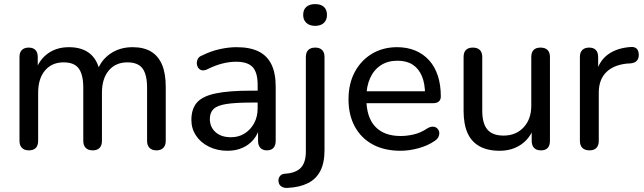

<svg xmlns="http://www.w3.org/2000/svg" viewBox="-20 -726 3139 936"><path d="M120 7Q99 7 87 -5Q75 -17 75 -40V-448Q75 -471 87 -482.5Q99 -494 120 -494Q141 -494 152.5 -482.5Q164 -471 164 -448V-363L153 -381Q172 -436 214.5 -466Q257 -496 316 -496Q378 -496 416 -466.5Q454 -437 467 -377H453Q471 -432 517.5 -464Q564 -496 626 -496Q681 -496 716.5 -474.5Q752 -453 770 -410.5Q788 -368 788 -302V-40Q788 -17 776 -5Q764 7 743 7Q721 7 709 -5Q697 -17 697 -40V-298Q697 -362 675 -392Q653 -422 601 -422Q544 -422 510.5 -382.5Q477 -343 477 -274V-40Q477 -17 465.5 -5Q454 7 432 7Q410 7 398 -5Q386 -17 386 -40V-298Q386 -362 364 -392Q342 -422 290 -422Q233 -422 199.5 -382.5Q166 -343 166 -274V-40Q166 7 120 7Z M1089 9Q1039 9 998.5 -11Q958 -31 935.5 -65Q913 -99 913 -141Q913 -195 940 -226Q967 -257 1031 -270.5Q1095 -284 1203 -284H1250V-226H1205Q1128 -226 1083.5 -219Q1039 -212 1021 -194.5Q1003 -177 1003 -146Q1003 -107 1030.5 -82Q1058 -57 1106 -57Q1144 -57 1173 -75.5Q1202 -94 1219 -125.5Q1236 -157 1236 -198V-313Q1236 -372 1212 -398.5Q1188 -425 1131 -425Q1098 -425 1063 -416Q1028 -407 990 -388Q975 -381 964 -383.5Q953 -386 946.5 -395.5Q940 -405 939.5 -416.5Q939 -428 944.5 -439Q950 -450 964 -455Q1008 -477 1051.5 -486.5Q1095 -496 1133 -496Q1198 -496 1240 -475.5Q1282 -455 1303 -412.5Q1324 -370 1324 -304V-40Q1324 -17 1313 -5Q1302 7 1281 7Q1261 7 1249.5 -5Q1238 -17 1238 -40V-111H1247Q1239 -74 1217 -47Q1195 -20 1162.5 -5.5Q1130 9 1089 9Z M1382 190Q1366 191 1355 185Q1344 179 1340 168.5Q1336 158 1338 147.5Q1340 137 1347.5 129.5Q1355 122 1368 121Q1421 118 1446 92.5Q1471 67 1471 13V-448Q1471 -471 1483 -482.5Q1495 -494 1517 -494Q1538 -494 1550 -482.5Q1562 -471 1562 -448V6Q1562 68 1541.5 107.5Q1521 147 1481 167Q1441 187 1382 190ZM1516 -600Q1489 -600 1473.5 -614.5Q1458 -629 1458 -653Q1458 -679 1473.5 -692.5Q1489 -706 1516 -706Q1544 -706 1559 -692.5Q1574 -679 1574 -653Q1574 -629 1559 -614.5Q1544 -600 1516 -600Z M1933 9Q1854 9 1797.5 -21.5Q1741 -52 1710 -108.5Q1679 -165 1679 -242Q1679 -318 1709.5 -375Q1740 -432 1793.5 -464Q1847 -496 1916 -496Q1965 -496 2004.5 -479.5Q2044 -463 2072 -432Q2100 -401 2114.5 -356.5Q2129 -312 2129 -256Q2129 -240 2119.5 -231.5Q2110 -223 2092 -223H1750V-281H2069L2052 -267Q2052 -319 2036.5 -355.5Q2021 -392 1991.5 -411Q1962 -430 1918 -430Q1870 -430 1836 -407.5Q1802 -385 1784 -344.5Q1766 -304 1766 -251V-245Q1766 -155 1809 -109Q1852 -63 1933 -63Q1965 -63 1998.5 -71Q2032 -79 2063 -100Q2078 -109 2090.5 -108.5Q2103 -108 2111 -100.5Q2119 -93 2121 -82.5Q2123 -72 2118 -60Q2113 -48 2099 -39Q2066 -16 2020.5 -3.5Q1975 9 1933 9Z M2416 9Q2357 9 2317.5 -13Q2278 -35 2259 -78Q2240 -121 2240 -186V-448Q2240 -471 2251.5 -482.5Q2263 -494 2285 -494Q2307 -494 2319 -482.5Q2331 -471 2331 -448V-186Q2331 -124 2356 -94.5Q2381 -65 2435 -65Q2495 -65 2532.5 -105Q2570 -145 2570 -211V-448Q2570 -471 2581.5 -482.5Q2593 -494 2615 -494Q2637 -494 2649 -482.5Q2661 -471 2661 -448V-40Q2661 7 2617 7Q2595 7 2583.5 -5Q2572 -17 2572 -40V-127L2585 -110Q2565 -52 2520.5 -21.5Q2476 9 2416 9Z M2854 7Q2831 7 2819 -5Q2807 -17 2807 -40V-448Q2807 -471 2819 -482.5Q2831 -494 2852 -494Q2873 -494 2884.5 -482.5Q2896 -471 2896 -448V-371H2886Q2902 -431 2946 -462Q2990 -493 3057 -497Q3073 -498 3083 -489.5Q3093 -481 3094 -461Q3095 -442 3085 -430.5Q3075 -419 3054 -417L3036 -416Q2970 -409 2934.5 -373Q2899 -337 2899 -274V-40Q2899 -17 2887.5 -5Q2876 7 2854 7Z"/></svg>

Font: Nunito Medium
Style: Regular
Weight: 500
Designer: Vernon Adams
Foundry: Vernon Adams
Version: Version 3.601